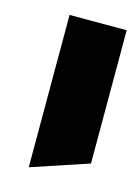

<svg xmlns="http://www.w3.org/2000/svg" viewBox="-73 -544 346 487"><g transform="rotate(15 100.0 -300.0)"><path d="M50 -500H200V-150L50 -100Z"/></g></svg>

Font: SOV_Meka
Style: Book
Weight: 400
Version: Version 1.00